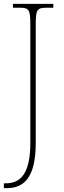

<svg xmlns="http://www.w3.org/2000/svg" viewBox="-22 -734 331 994"><path d="M-2 240H13C100 240 163 188 163 7V-606C163 -683 169 -694 219 -694H254V-714H45V-694H80C129 -694 135 -683 135 -606V6C135 164 85 215 8 215H-2Z"/></svg>

Font: Noto Serif SemiCondensed Thin
Style: Regular
Weight: 100
Width: 4
Designer: Monotype Design Team
Foundry: Monotype Imaging Inc.
Version: Version 2.015